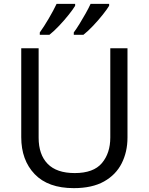

<svg xmlns="http://www.w3.org/2000/svg" viewBox="-20 -964 771 994"><path d="M640 -252Q640 -178 610 -118.5Q580 -59 518.5 -24.5Q457 10 362 10Q229 10 159.5 -62.5Q90 -135 90 -254V-714H180V-251Q180 -164 226.5 -116Q273 -68 367 -68Q464 -68 507.5 -119.5Q551 -171 551 -252V-714H640ZM545 -934Q535 -917 512 -888Q489 -859 462 -830.5Q435 -802 412 -784H362V-796Q376 -815 392 -841Q408 -867 423.5 -894.5Q439 -922 449 -944H545ZM369 -934Q359 -917 336 -888Q313 -859 286 -830.5Q259 -802 236 -784H186V-796Q207 -825 232 -867.5Q257 -910 273 -944H369Z"/></svg>

Font: Noto Sans Hebrew Droid
Style: Regular
Weight: 400
Designer: Monotype Design Team
Foundry: Monotype Imaging Inc.
Version: Version 1.100